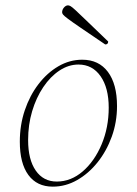

<svg xmlns="http://www.w3.org/2000/svg" viewBox="-20 -685 510 717"><path d="M177 12Q118 12 86 -31.5Q54 -75 54 -156Q54 -218 72.5 -273Q91 -328 123.5 -370.5Q156 -413 198 -437.5Q240 -462 287 -462Q349 -462 383 -416.5Q417 -371 417 -289Q417 -229 397.5 -175Q378 -121 344.5 -79Q311 -37 268 -12.5Q225 12 177 12ZM192 -7Q245 -7 289 -45Q333 -83 359.5 -146Q386 -209 386 -283Q386 -357 355.5 -400.5Q325 -444 273 -444Q236 -444 202 -421.5Q168 -399 141.5 -359.5Q115 -320 100 -269.5Q85 -219 85 -162Q85 -89 113.5 -48Q142 -7 192 -7ZM373 -519Q314 -559 281 -581.5Q248 -604 233.5 -615Q219 -626 215.5 -630.5Q212 -635 212 -639Q212 -649 219 -657Q226 -665 234 -665Q238 -665 243.5 -662Q249 -659 262.5 -646.5Q276 -634 304.5 -606.5Q333 -579 384 -530Q384 -519 373 -519Z"/></svg>

Font: Petrona Thin
Style: Italic
Weight: 100
Italic angle: -9°
Designer: Ringo R. Seeber
Foundry: Ringo R. Seeber
Version: Version 2.001; ttfautohint (v1.8.3)